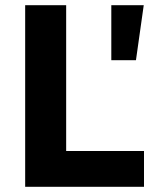

<svg xmlns="http://www.w3.org/2000/svg" viewBox="-20 -720 592 740"><path d="M77 -700H235V-138H535V0H77ZM409 -700H534L504 -488H409Z"/></svg>

Font: Montserrat SemiBold
Style: Regular
Weight: 600
Designer: Julieta Ulanovsky
Foundry: Julieta Ulanovsky
Version: Version 6.001